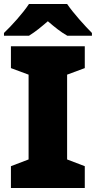

<svg xmlns="http://www.w3.org/2000/svg" viewBox="-21 -947 483 967"><path d="M317 -927H125C95 -881 37 -817 -1 -781V-767H125C160 -789 185 -810 220 -840C255 -810 283 -787 318 -767H442V-781C408 -815 348 -881 317 -927ZM406 0V-110L317 -144V-571L406 -604V-714H34V-604L123 -571V-144L34 -110V0Z"/></svg>

Font: Noto Sans Sinhala UI Black
Style: Regular
Weight: 900
Designer: Jelle Bosma - Monotype Design Team
Foundry: Monotype Imaging Inc.
Version: Version 2.006